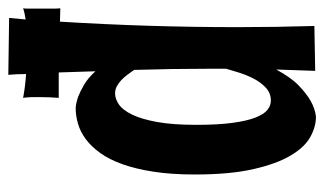

<svg xmlns="http://www.w3.org/2000/svg" viewBox="-184 -592 803 476"><g transform="rotate(-90 218.0 -353.5)"><path d="M436 -698.2Q435.1 -695.8 435.1 -683.3Q435.1 -670.9 435.1 -655.8Q435.1 -640.1 435.1 -625.7Q435.1 -611.3 436 -606Q427.7 -606 419.4 -606.4Q411.1 -606.9 402.8 -606.9Q396 -496.1 392.6 -387Q389.2 -277.8 389.2 -167Q389.2 -71.8 392.1 23.9L280.8 25.9L284.2 -70.8Q264.6 -34.2 244.1 -14.6Q223.6 4.9 206.5 14.6Q186.5 25.9 167 27.8Q142.1 27.8 116.7 13.7Q91.3 -0.5 70.8 -35.2Q50.3 -69.8 37.1 -127.7Q23.9 -185.5 23.9 -272.9Q23.9 -330.6 30.8 -374.8Q37.6 -418.9 49.3 -451.7Q61 -484.4 76.9 -506.6Q92.8 -528.8 111.1 -542.5Q129.4 -556.2 149.4 -562Q169.4 -567.9 189 -567.9Q202.1 -566.9 217.3 -561.5Q230 -556.6 246.3 -547.1Q262.7 -537.6 279.8 -519L276.9 -609.9H263.2H213.9Q214.8 -620.6 215.3 -633.5Q215.8 -646.5 215.8 -660.2Q215.8 -668.9 215.6 -678.7Q215.3 -688.5 213.9 -698.2Q226.6 -695.8 241.9 -693.8Q257.3 -691.9 272.9 -690.9Q272.9 -701.7 272.5 -712.6Q272 -723.6 271 -734.9L412.1 -732.9L408.2 -691.9Q417 -693.4 423.8 -694.8Q430.7 -696.3 436 -698.2ZM286.1 -233.9Q286.1 -328.1 283.2 -422.9Q277.8 -430.7 271.7 -439Q265.6 -447.3 258.3 -454.3Q251 -461.4 242.7 -465.8Q234.4 -470.2 225.1 -470.2Q211.4 -470.2 197.5 -460.7Q183.6 -451.2 172.4 -428Q161.1 -404.8 154.1 -366.2Q147 -327.6 147 -269Q147 -214.8 151.9 -179.2Q156.7 -143.6 165 -122.3Q173.3 -101.1 184.1 -92.5Q194.8 -84 207 -84Q225.6 -84 239 -96.4Q252.4 -108.9 261.5 -126.5Q270.5 -144 276.4 -162.8Q282.2 -181.6 286.1 -194.8Z"/></g></svg>

Font: Rum Raisin
Style: Regular
Weight: 400
Designer: Astigmatic (AOETI)
Foundry: Astigmatic (AOETI)
Version: Version 1.000